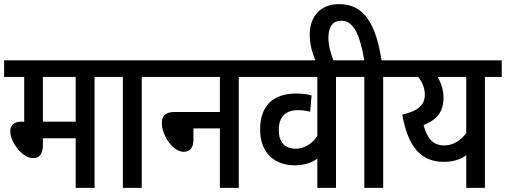

<svg xmlns="http://www.w3.org/2000/svg" viewBox="-20 -916 2466 936"><path d="M441 -541H523V-622H0V-541H98V-322L86 -323C44 -323 30 -302 30 -276C30 -223 89 -145 141 -145C170 -145 189 -163 189 -208V-242H349V0H441ZM349 -541V-323H189V-541Z M671 -541H753V-622H510V-541H579V0H671Z M740 -622V-541H1052V-370H830C784 -370 769 -349 769 -315C769 -256 823 -176 875 -176C907 -176 923 -196 923 -235V-290H1052V0H1144V-541H1226V-622Z M1700 -541V-622H1213V-541H1527V-253C1503 -215 1462 -191 1422 -191C1369 -191 1339 -223 1339 -282C1339 -349 1375 -379 1432 -379C1454 -379 1473 -376 1492 -371L1499 -451C1477 -457 1452 -460 1422 -460C1317 -460 1248 -405 1248 -285C1248 -168 1321 -110 1417 -110C1459 -110 1498 -121 1527 -143V0H1618V-541Z M1848 -541H1930V-622H1840C1813 -792 1760 -896 1633 -896C1543 -896 1490 -837 1490 -747C1490 -704 1501 -659 1520 -615H1608C1593 -652 1581 -694 1581 -731C1581 -786 1602 -815 1644 -815C1701 -815 1733 -755 1756 -622H1687V-541H1756V0H1848Z M2426 -622H1917V-541H2018C2038 -518 2051 -487 2051 -455C2051 -403 2019 -376 1941 -357C1969 -200 2032 -127 2144 -127C2190 -127 2225 -139 2253 -159V0H2344V-541H2426ZM2045 -306C2112 -333 2142 -373 2142 -440C2142 -477 2131 -511 2113 -541H2253V-267C2227 -233 2191 -207 2146 -207C2091 -207 2062 -241 2045 -306Z"/></svg>

Font: Noto Sans Devanagari Condensed Medium
Style: Regular
Weight: 500
Width: 3
Designer: Jelle Bosma - Monotype Design Team
Foundry: Monotype Imaging Inc.
Version: Version 2.004